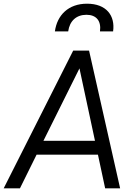

<svg xmlns="http://www.w3.org/2000/svg" viewBox="-47 -1019 719 1039"><path d="M-27 0H61L151 -182H483L522 0H603L435 -745H349ZM188 -257 383 -649 467 -257ZM250 -849H322C330 -906 366 -939 421 -939C474 -939 502 -906 494 -849H565C577 -934 529 -999 424 -999C323 -999 262 -937 250 -849Z"/></svg>

Font: Mluvka
Style: Italic
Weight: 400
Italic angle: -8°
Designer: Modified by Jiří Krblich, Original typeface by Gumpita Rahayu
Foundry: Gumpita Rahayu & Jiří Krblich
Version: Version 2.000;Glyphs 3.1.1 (3134)